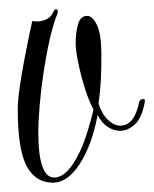

<svg xmlns="http://www.w3.org/2000/svg" viewBox="-20 -390 330 411"><path d="M93 1Q56 1 37 -34.5Q18 -70 18 -157Q18 -202 49 -345Q51 -345 53.5 -344.5Q56 -344 59 -344Q68 -344 78 -348Q88 -352 94 -364Q96 -370 100 -370Q105 -370 103 -361Q94 -339 86.5 -306Q79 -273 73.5 -236.5Q68 -200 65 -165.5Q62 -131 62 -107Q62 -10 96 -10Q128 -10 157 -79Q161 -89 166 -104.5Q171 -120 175 -135Q179 -150 180 -156Q171 -172 162.5 -198.5Q154 -225 148 -253Q142 -281 142 -298Q142 -320 147 -338Q152 -356 167 -356Q178 -356 187.5 -336.5Q197 -317 197 -273Q197 -242 196 -220.5Q195 -199 191 -168Q198 -146 211 -133.5Q224 -121 237 -121Q268 -121 278 -172Q281 -178 286 -178Q290 -178 290 -176Q290 -174 290 -172Q284 -138 269 -124Q254 -110 237 -110Q222 -110 209 -119.5Q196 -129 189 -144Q177 -80 151 -39.5Q125 1 93 1Z"/></svg>

Font: Updock
Style: Regular
Weight: 400
Designer: Robert E. Leuschke
Foundry: Robert E. Leuschke
Version: Version 1.010; ttfautohint (v1.8.4.7-5d5b)